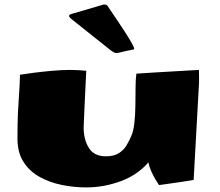

<svg xmlns="http://www.w3.org/2000/svg" viewBox="-20 -814 977 853"><path d="M364.3 18.6Q308.6 18.6 254.4 7.6Q200.2 -3.4 155.5 -28.3Q110.8 -53.2 84.2 -95Q57.6 -136.7 57.6 -198.7Q57.6 -268.1 59.8 -314.5Q62 -360.8 64.9 -399.4Q67.9 -438 68.8 -481.9Q88.9 -485.4 128.2 -490.5Q167.5 -495.6 211.9 -499.5Q256.3 -503.4 292 -503.4Q312.5 -503.4 330.1 -502.2Q347.7 -501 363.3 -499.5Q361.8 -467.8 359.6 -425.8Q357.4 -383.8 355.7 -343.8Q354 -303.7 352.8 -276.6Q351.6 -249.5 351.6 -247.6Q351.6 -194.3 374.8 -157Q397.9 -119.6 450.2 -119.6Q486.3 -119.6 508.1 -133.5Q529.8 -147.5 542.2 -168.5Q554.7 -189.5 563 -209.5Q573.2 -231.9 577.1 -268.8Q581.1 -305.7 581.5 -347.2Q582 -388.7 582.3 -426Q582.5 -463.4 585.9 -486.8Q620.6 -489.3 658.4 -491.5Q696.3 -493.7 745.6 -496.6Q794.9 -499.5 863.8 -503.4Q864.3 -489.3 864.3 -475.8Q864.3 -462.4 864.3 -448.2L840.3 -14.6Q813.5 -9.8 779.8 -4.9Q746.1 0 686.5 8.3Q681.2 1 670.9 -16.4Q660.6 -33.7 651.4 -54.4Q642.1 -75.2 639.6 -92.8Q589.4 -35.2 514.6 -8.3Q439.9 18.6 364.3 18.6ZM513.2 -581.1Q496.6 -576.2 487.5 -580.6Q478.5 -585 468.3 -593.3L297.9 -729Q286.1 -738.8 286.6 -744.1Q287.1 -749.5 305.2 -754.4Q334.5 -762.2 364.7 -771.5Q395 -780.8 435.5 -792.5Q448.2 -796.9 457 -789.1Q458.5 -786.6 460.9 -783.4Q463.4 -780.3 465.8 -775.9Q477.5 -758.3 497.1 -729.7Q516.6 -701.2 535.6 -671.4Q554.7 -641.6 566.7 -620.1Q578.6 -598.6 575.7 -595.7Q572.3 -593.3 569.8 -593.3Q559.6 -591.3 544.2 -588.4Q528.8 -585.4 513.2 -581.1Z"/></svg>

Font: Seymour One
Style: Regular
Weight: 400
Designer: Vernon Adams
Foundry: Vernon Adams
Version: Version 1.100; ttfautohint (v1.8.4.7-5d5b);gftools[0.9.33]